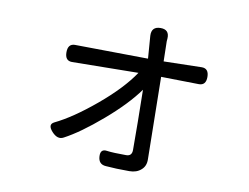

<svg xmlns="http://www.w3.org/2000/svg" viewBox="-74 -717 1148 884"><g transform="rotate(10 500.0 -275.0)"><path d="M609 -612Q651 -612 648 -569L647 -557L649 -463L827 -467Q860 -467 860 -427Q860 -388 827 -388L650 -391Q656 -25 656 -7Q657 25 636 43Q615 62 581 62Q516 62 471 58Q436 56 434 19Q432 -17 464 -12Q492 -8 554 -8Q581 -8 581 -37Q581 -159 578 -318Q525 -244 427 -160Q329 -76 257 -38Q230 -23 202 -54Q174 -85 202 -99Q283 -138 387 -225Q491 -312 544 -391L234 -387Q201 -387 201 -427Q201 -467 234 -467L576 -463L568 -569Q566 -612 609 -612Z"/></g></svg>

Font: Swei Gothic CJK TC Regular
Style: Regular
Weight: 400
Version: Version 2.129